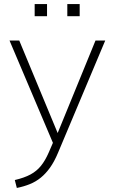

<svg xmlns="http://www.w3.org/2000/svg" viewBox="-20 -700 566 947"><path d="M63 227 53 188Q100 177 130.5 160.5Q161 144 182 118Q203 92 220 53L246 -7L245 14L27 -500H75L276 -16H253L451 -500H499L266 54Q248 97 227 126.5Q206 156 181.5 176Q157 196 127.5 208Q98 220 63 227ZM312 -620V-680H373V-620ZM151 -620V-680H212V-620Z"/></svg>

Font: Mulish ExtraLight
Style: Regular
Weight: 200
Designer: Vernon Adams
Foundry: Vernon Adams
Version: Version 3.603